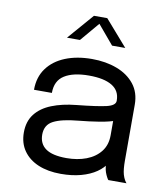

<svg xmlns="http://www.w3.org/2000/svg" viewBox="-83 -808 776 889"><g transform="rotate(10 304.5 -364.0)"><path d="M262 10Q201.5 10 156.2 -9Q111 -28 86 -63.8Q61 -99.5 61 -149.5Q61 -201.5 88 -236.2Q115 -271 164 -290.5Q213 -310 278 -316.5Q376 -326.5 417.5 -336.2Q459 -346 459 -368Q459 -368.5 459 -368.8Q459 -369 459 -369.5Q459 -415.5 421.5 -438.2Q384 -461 313 -461Q239 -461 198 -435.2Q157 -409.5 157 -352H73Q73 -411.5 103.5 -453.2Q134 -495 188.2 -517Q242.5 -539 313.5 -539Q378.5 -539 430.8 -519.2Q483 -499.5 513.8 -460.8Q544.5 -422 544.5 -365Q544.5 -354.5 544.5 -344.2Q544.5 -334 544.5 -323.5V-100Q544.5 -82.5 546 -66Q547.5 -49.5 551 -37Q555.5 -22 561 -12.8Q566.5 -3.5 570 0H484.5Q482 -2.5 477 -11.8Q472 -21 467.5 -33.5Q464 -43.5 462 -58.8Q460 -74 460 -90.5L474 -81Q458.5 -54 428.8 -33.5Q399 -13 357 -1.5Q315 10 262 10ZM275.5 -66.5Q327 -66.5 368.5 -82.2Q410 -98 434.5 -129Q459 -160 459 -206V-311.5L478 -279.5Q446 -267 398.2 -259.2Q350.5 -251.5 298.5 -246.5Q223 -239.5 184.8 -220Q146.5 -200.5 146.5 -154.5Q146.5 -111 178 -88.8Q209.5 -66.5 275.5 -66.5ZM181.5 -616 287 -737.5H349.5L455.5 -616H393.5L305.5 -720.5H331L242.5 -616Z"/></g></svg>

Font: Epilogue
Style: Regular
Weight: 400
Designer: Tyler Finck
Foundry: Etcetera Type Co
Version: Version 2.112